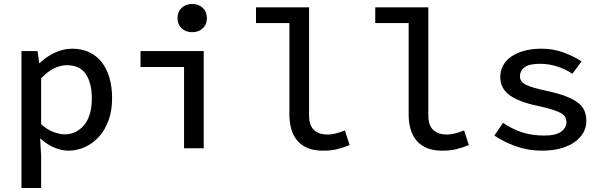

<svg xmlns="http://www.w3.org/2000/svg" viewBox="-20 -746 3040 966"><path d="M88 200V-489H169L177 -429H180Q213 -461 256 -481Q299 -501 343 -501Q391 -501 428.5 -483.5Q466 -466 491.5 -433.5Q517 -401 530.5 -355Q544 -309 544 -252Q544 -189 526 -140Q508 -91 477.5 -57.5Q447 -24 407 -6Q367 12 324 12Q290 12 253 -3.5Q216 -19 185 -48H182L187 40V200ZM305 -70Q364 -70 403 -116.5Q442 -163 442 -251Q442 -328 412 -373Q382 -418 316 -418Q286 -418 253 -402.5Q220 -387 187 -352V-121Q218 -93 250 -81.5Q282 -70 305 -70Z M906 0V-409H687V-489H1005V0ZM947 -584Q915 -584 894 -603.5Q873 -623 873 -655Q873 -687 894 -706.5Q915 -726 947 -726Q979 -726 1000 -706.5Q1021 -687 1021 -655Q1021 -623 1000 -603.5Q979 -584 947 -584Z M1604 12Q1522 12 1479 -35Q1436 -82 1436 -171V-630H1268V-709H1535V-165Q1535 -114 1560.5 -91.5Q1586 -69 1627 -69Q1665 -69 1715 -90L1739 -16Q1704 -2 1674.5 5Q1645 12 1604 12Z M2204 12Q2122 12 2079 -35Q2036 -82 2036 -171V-630H1868V-709H2135V-165Q2135 -114 2160.5 -91.5Q2186 -69 2227 -69Q2265 -69 2315 -90L2339 -16Q2304 -2 2274.5 5Q2245 12 2204 12Z M2706 12Q2636 12 2574 -10.5Q2512 -33 2467 -64L2511 -128Q2554 -98 2604.5 -81Q2655 -64 2719 -64Q2776 -64 2803 -83.5Q2830 -103 2830 -131Q2830 -144 2825 -155Q2820 -166 2804.5 -175.5Q2789 -185 2761 -194Q2733 -203 2687 -213Q2590 -233 2543.5 -267.5Q2497 -302 2497 -358Q2497 -389 2510.5 -415Q2524 -441 2550.5 -460Q2577 -479 2616 -490Q2655 -501 2706 -501Q2764 -501 2816.5 -481.5Q2869 -462 2906 -437L2860 -375Q2825 -398 2783.5 -411.5Q2742 -425 2697 -425Q2641 -425 2618.5 -407Q2596 -389 2596 -363Q2596 -334 2627 -319Q2658 -304 2730 -289Q2790 -276 2828.5 -261Q2867 -246 2889.5 -228Q2912 -210 2921 -187.5Q2930 -165 2930 -137Q2930 -106 2915 -79Q2900 -52 2871.5 -31.5Q2843 -11 2801.5 0.5Q2760 12 2706 12Z"/></svg>

Font: Source Code Pro Medium
Style: Regular
Weight: 500
Monospace: yes
Designer: Paul D. Hunt, Teo Tuominen
Foundry: Adobe Systems Incorporated
Version: Version 2.030;PS 1.000;hotconv 16.6.51;makeotf.lib2.5.65220